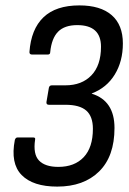

<svg xmlns="http://www.w3.org/2000/svg" viewBox="-20 -683 479 711"><path d="M192 8Q102 8 60 -35Q18 -78 35 -165Q38 -174 45 -174H103Q112 -174 110 -166Q102 -112 124.5 -88.5Q147 -65 196 -65Q256 -65 290 -101Q324 -137 324 -206Q324 -252 299.5 -273.5Q275 -295 222 -295H161Q151 -295 152 -305L161 -358Q163 -367 172 -367H222Q283 -367 318.5 -404Q354 -441 354 -510Q354 -590 266 -590Q219 -590 195 -565.5Q171 -541 166 -490Q166 -481 157 -481H99Q89 -481 89 -490Q95 -575 141 -619Q187 -663 274 -663Q352 -663 393.5 -627Q435 -591 435 -522Q435 -456 405 -407Q375 -358 320 -337V-336Q404 -310 404 -209Q404 -104 347 -48Q290 8 192 8Z"/></svg>

Font: Sofia Sans Condensed Medium
Style: Italic
Weight: 500
Italic angle: -9°
Designer: Botio Nikoltchev, Ani Petrova
Foundry: lettersoup
Version: Version 4.101; ttfautohint (v1.8.4.7-5d5b)